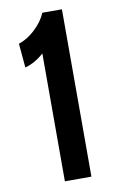

<svg xmlns="http://www.w3.org/2000/svg" viewBox="-82 -746 483 791"><g transform="rotate(-10 160.0 -350.0)"><path d="M124 -535Q88 -502 45 -490L36 -591Q71 -602 104.5 -633Q138 -664 153 -700H235V0H124Z"/></g></svg>

Font: Cabin Condensed SemiBold
Style: Regular
Weight: 600
Width: 3
Designer: Pablo Impallari
Foundry: Pablo Impallari. http://www.impallari.com Igino Marini. http://www.ikern.com
Version: Version 2.200